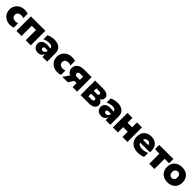

<svg xmlns="http://www.w3.org/2000/svg" viewBox="728 -2802 5062 5062"><g transform="rotate(45 3259.5 -271.0)"><path d="M32 -272Q32 -351 70 -415Q108 -479 175 -515Q242 -551 325 -551Q397 -551 451 -531V-363Q412 -384 362 -384Q308 -384 270 -355.5Q232 -327 232 -272Q232 -215 270 -186.5Q308 -158 362 -158Q386 -158 410 -163.5Q434 -169 451 -178V-10Q397 9 325 9Q242 9 175 -27Q108 -63 70 -127.5Q32 -192 32 -272Z M562 -542H1099V0H910V-382H752V0H562Z M1532 -104Q1485 9 1374 9Q1286 9 1238.5 -38.5Q1191 -86 1191 -157Q1191 -228 1242.5 -272.5Q1294 -317 1399 -317Q1442 -317 1485 -310L1519 -305V-311Q1519 -390 1397 -390Q1355 -390 1308.5 -378Q1262 -366 1222 -347V-500Q1269 -522 1326.5 -535.5Q1384 -549 1440 -549Q1555 -549 1631 -490.5Q1707 -432 1707 -308V0H1532ZM1429 -116Q1460 -116 1485 -140.5Q1510 -165 1518 -211L1477 -217Q1456 -220 1439 -220Q1400 -220 1381.5 -205.5Q1363 -191 1363 -168Q1363 -146 1382 -131Q1401 -116 1429 -116Z M1795 -272Q1795 -351 1833 -415Q1871 -479 1938 -515Q2005 -551 2088 -551Q2160 -551 2214 -531V-363Q2175 -384 2125 -384Q2071 -384 2033 -355.5Q1995 -327 1995 -272Q1995 -215 2033 -186.5Q2071 -158 2125 -158Q2149 -158 2173 -163.5Q2197 -169 2214 -178V-10Q2160 9 2088 9Q2005 9 1938 -27Q1871 -63 1833 -127.5Q1795 -192 1795 -272Z M2657 -147H2571L2475 0H2274L2394 -173Q2340 -197 2311.5 -238.5Q2283 -280 2283 -338Q2283 -435 2355 -488.5Q2427 -542 2553 -542H2826V0H2657ZM2556 -269H2657V-392H2557Q2477 -392 2477 -331Q2477 -299 2496.5 -284Q2516 -269 2556 -269Z M2954 -542H3245Q3351 -542 3409.5 -505Q3468 -468 3468 -401Q3468 -362 3448 -332Q3428 -302 3391 -284Q3437 -268 3460.5 -235.5Q3484 -203 3484 -156Q3484 -83 3427 -41.5Q3370 0 3259 0H2954ZM3311 -173Q3311 -223 3244 -223H3124V-123H3242Q3311 -123 3311 -173ZM3294 -373Q3294 -420 3228 -420H3124V-324H3228Q3294 -324 3294 -373Z M3888 -104Q3841 9 3730 9Q3642 9 3594.5 -38.5Q3547 -86 3547 -157Q3547 -228 3598.5 -272.5Q3650 -317 3755 -317Q3798 -317 3841 -310L3875 -305V-311Q3875 -390 3753 -390Q3711 -390 3664.5 -378Q3618 -366 3578 -347V-500Q3625 -522 3682.5 -535.5Q3740 -549 3796 -549Q3911 -549 3987 -490.5Q4063 -432 4063 -308V0H3888ZM3785 -116Q3816 -116 3841 -140.5Q3866 -165 3874 -211L3833 -217Q3812 -220 3795 -220Q3756 -220 3737.5 -205.5Q3719 -191 3719 -168Q3719 -146 3738 -131Q3757 -116 3785 -116Z M4161 -542H4346V-360H4516V-542H4701V0H4516V-196H4346V0H4161Z M4775 -273Q4775 -408 4850.5 -479Q4926 -550 5051 -550Q5175 -550 5245.5 -479Q5316 -408 5316 -279Q5316 -254 5313 -225H4955Q4965 -182 5004 -161Q5043 -140 5107 -140Q5190 -140 5292 -179V-31Q5195 9 5094 9Q5006 9 4933.5 -22.5Q4861 -54 4818 -117.5Q4775 -181 4775 -273ZM5055 -410Q5015 -410 4988 -390Q4961 -370 4954 -329H5150Q5146 -371 5121 -390.5Q5096 -410 5055 -410Z M5516 -379H5350V-538H5876V-379H5709V0H5516Z M5905 -272Q5905 -357 5941 -420Q5977 -483 6043 -517Q6109 -551 6196 -551Q6284 -551 6349.5 -517Q6415 -483 6450.5 -420Q6486 -357 6486 -272Q6486 -187 6450.5 -123.5Q6415 -60 6349.5 -25.5Q6284 9 6196 9Q6109 9 6043 -25.5Q5977 -60 5941 -123.5Q5905 -187 5905 -272ZM6297 -272Q6297 -326 6268.5 -357.5Q6240 -389 6196 -389Q6152 -389 6123 -357.5Q6094 -326 6094 -272Q6094 -217 6123 -185Q6152 -153 6196 -153Q6240 -153 6268.5 -185Q6297 -217 6297 -272Z"/></g></svg>

Font: Chess Sans ExtraBold
Style: Regular
Weight: 800
Designer: Wolf Bōese
Foundry: Wolf Bōese
Version: Version 7.223